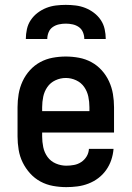

<svg xmlns="http://www.w3.org/2000/svg" viewBox="-20 -760 540 788"><path d="M252 8Q225 8 197.5 3Q170 -2 146 -15Q122 -28 103.5 -48.5Q85 -69 73 -93.5Q61 -118 56.5 -145.5Q52 -173 52 -200V-320Q52 -347 56.5 -374Q61 -401 72.5 -426Q84 -451 102.5 -471.5Q121 -492 145 -505Q169 -518 196 -523Q223 -528 250 -528Q277 -528 304 -523Q331 -518 355 -505Q379 -492 397.5 -471.5Q416 -451 427.5 -426Q439 -401 443.5 -374Q448 -347 448 -320V-216H153V-200Q153 -178 157.5 -156Q162 -134 175 -116Q188 -98 209 -89Q230 -80 252 -80Q268 -80 284 -83Q300 -86 313.5 -95Q327 -104 335.5 -118Q344 -132 345 -149H446Q444 -125 436.5 -103Q429 -81 415.5 -62Q402 -43 383.5 -29Q365 -15 343 -6.5Q321 2 298 5Q275 8 252 8ZM347 -304V-320Q347 -342 342.5 -363.5Q338 -385 325.5 -403Q313 -421 292.5 -430.5Q272 -440 250 -440Q228 -440 207.5 -430.5Q187 -421 174.5 -403Q162 -385 157.5 -363.5Q153 -342 153 -320V-304ZM86 -600Q86 -620 90.5 -640.5Q95 -661 106.5 -678Q118 -695 134.5 -707.5Q151 -720 170 -727.5Q189 -735 209.5 -737.5Q230 -740 250 -740Q270 -740 290.5 -737.5Q311 -735 330 -727.5Q349 -720 365.5 -707.5Q382 -695 393.5 -678Q405 -661 409.5 -640.5Q414 -620 414 -600H326Q326 -614 320.5 -627.5Q315 -641 303.5 -649Q292 -657 278 -660Q264 -663 250 -663Q236 -663 222 -660Q208 -657 196.5 -649Q185 -641 179.5 -627.5Q174 -614 174 -600Z"/></svg>

Font: Zed Mono Semibold
Style: Regular
Weight: 600
Monospace: yes
Designer: Belleve Invis
Foundry: Belleve Invis
Version: Version 1.0.0; ttfautohint (v1.8.4)